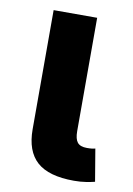

<svg xmlns="http://www.w3.org/2000/svg" viewBox="-68 -584 437 632"><g transform="rotate(10 150.5 -268.0)"><path d="M223.1 2.4Q138.7 2.4 99.4 -32.7Q60.1 -67.9 60.1 -141.1V-539.1H205.6V-160.2Q205.6 -134.3 214.8 -122.8Q224.1 -111.3 246.6 -111.3Q256.8 -111.3 263.2 -112.1Q269.5 -112.8 274.4 -114.3L292.5 -6.3Q281.2 -3.4 263.2 -0.5Q245.1 2.4 223.1 2.4Z"/></g></svg>

Font: Inter 18pt
Style: Bold
Weight: 700
Designer: Rasmus Andersson
Foundry: rsms
Version: Version 4.001;git-66647c0bb